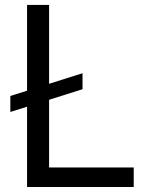

<svg xmlns="http://www.w3.org/2000/svg" viewBox="-20 -747 602 767"><path d="M309.7 -454.5V-390.6L176.1 -348.4V-78.1H514.2V0H88.1V-320.7L21.3 -299.7V-363.6L88.1 -384.6V-727.3H176.1V-412.3Z"/></svg>

Font: Inter Alia
Style: Regular
Weight: 400
Designer: Rasmus Andersson (Latin, Greek, Cyrillic etc.) and Evan from Shavian.info (Shavian, old style figures)
Foundry: Shavian.info
Version: Version 0.001;git-37ab20767